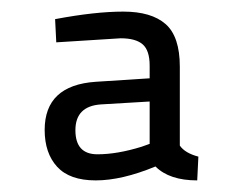

<svg xmlns="http://www.w3.org/2000/svg" viewBox="-20 -679 418 331"><path d="M290 -564V-428Q299 -415 322 -409L320 -368Q272 -368 248 -392Q190 -368 145 -368Q100 -368 78.5 -391.5Q57 -415 57 -455Q57 -532 145 -538L238 -544V-566Q238 -592 226 -602.5Q214 -613 188 -613L77 -606L75 -646Q144 -659 192.5 -659Q241 -659 265.5 -637.5Q290 -616 290 -564ZM154 -499Q110 -496 110 -454.5Q110 -413 148 -413Q182 -413 224 -426L238 -431V-504Z"/></svg>

Font: Titillium Web Light
Style: Regular
Weight: 300
Version: Version 1.002;PS 57.000;hotconv 1.0.70;makeotf.lib2.5.55311